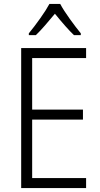

<svg xmlns="http://www.w3.org/2000/svg" viewBox="-20 -959 512 979"><path d="M88 0V-714H419V-663H144V-400H403V-349H144V-51H419V0ZM392 -789V-780H357Q321 -814 260 -889Q237 -861 210 -830Q183 -799 163 -780H127V-789Q155 -823 185.5 -866Q216 -909 232 -939H287Q304 -907 336 -862.5Q368 -818 392 -789Z"/></svg>

Font: Noto Sans UI NarrowLight
Style: Regular
Weight: 300
Width: 4
Designer: Monotype Design Team
Foundry: Monotype Imaging Inc.
Version: Version 1.001